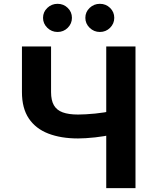

<svg xmlns="http://www.w3.org/2000/svg" viewBox="-20 -966 805 986"><path d="M92.7 -727.3H242.2V-492.9Q242.2 -451 256.7 -425.6Q271.3 -400.2 302 -389Q332.7 -377.8 381 -377.8Q398.1 -377.8 421.2 -379.1Q444.2 -380.3 468.9 -382.8Q493.6 -385.3 515.6 -388.8Q537.6 -392.4 552.2 -397V-275.6Q537.3 -270.6 515.1 -266.9Q492.9 -263.1 468.4 -260.5Q443.9 -257.8 420.8 -256.4Q397.7 -255 381 -255Q293.3 -255 228.3 -280Q163.4 -305 128 -357.6Q92.7 -410.2 92.7 -492.9ZM525.6 -727.3H675.8V0H525.6ZM275.6 -801.8Q245 -801.8 223 -823.3Q201 -844.8 201 -874.3Q201 -904.5 223 -925.4Q245 -946.4 275.6 -946.4Q306.5 -946.4 327.9 -925.4Q349.4 -904.5 349.4 -874.3Q349.4 -844.8 327.9 -823.3Q306.5 -801.8 275.6 -801.8ZM492.9 -801.8Q462.4 -801.8 440.3 -823.3Q418.3 -844.8 418.3 -874.3Q418.3 -904.5 440.3 -925.4Q462.4 -946.4 492.9 -946.4Q523.8 -946.4 545.3 -925.4Q566.8 -904.5 566.8 -874.3Q566.8 -844.8 545.3 -823.3Q523.8 -801.8 492.9 -801.8Z"/></svg>

Font: InterMG
Style: Bold
Weight: 700
Designer: Rasmus Andersson
Foundry: rsms
Version: Version 3.019;December 26, 2023;FontCreator 15.0.0.2955 64-b